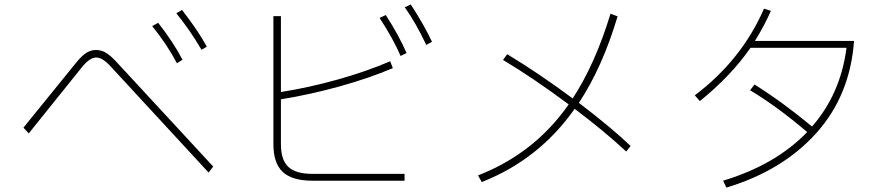

<svg xmlns="http://www.w3.org/2000/svg" viewBox="-20 -834 4040 868"><path d="M891 -609Q837 -701 777 -774L803 -789Q878 -692 915 -623ZM780 -548Q736 -632 668 -716L695 -731Q764 -643 805 -564ZM479 -535Q443 -574 415 -574Q386 -574 351 -531L110 -231L86 -257L327 -554Q351 -583 371 -595.5Q391 -608 414 -608Q437 -608 457 -596.5Q477 -585 501 -560L944 -81L923 -54Z M1837 -814Q1898 -720 1933 -645L1907 -631Q1861 -729 1810 -801ZM1724 -766Q1784 -673 1818 -594L1791 -581Q1757 -660 1696 -753ZM1250 -182Q1250 -111 1283.5 -79.5Q1317 -48 1392 -48H1809V-17H1393Q1301 -17 1258.5 -56.5Q1216 -96 1216 -182V-761H1250V-418Q1377 -438 1507 -474.5Q1637 -511 1744 -557L1756 -526Q1650 -481 1517.5 -444Q1385 -407 1250 -385Z M2811 -149Q2712 -241 2578 -342Q2417 -113 2158 -11L2141 -41Q2396 -140 2551 -362Q2390 -482 2254 -563L2273 -589Q2414 -504 2569 -389Q2671 -545 2740 -772L2772 -760Q2703 -529 2597 -369Q2743 -258 2831 -174Z M3841 -649Q3823 -402 3670 -232Q3517 -62 3264 14L3249 -17Q3487 -89 3629 -237Q3493 -353 3371 -426L3391 -452Q3520 -371 3651 -262Q3780 -409 3807 -618H3373Q3285 -491 3144 -377L3121 -403Q3333 -563 3434 -795L3465 -785Q3439 -724 3393 -649Z"/></svg>

Font: IBM Plex Sans JP ExtraLight
Style: Regular
Weight: 200
Designer: Mike Abbink; Paul van der Laan; Pieter van Rosmalen; Wujin Sim; Yejin Wi; Jinhee Kim; Boomi Park; Yona Kim; Kichan Ma
Foundry: Sandoll Inc.
Version: Version 1.001